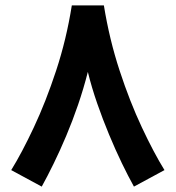

<svg xmlns="http://www.w3.org/2000/svg" viewBox="-20 -663 649 709"><path d="M245.2 -643.1Q225.3 -517.5 187.3 -402.3Q149.3 -287 104.9 -192.6Q60.6 -98.3 21.4 -34.9L134.1 26.1Q155.1 -11.7 178.2 -59.1Q201.4 -106.4 224.4 -161Q247.5 -215.6 268 -275.3Q288.5 -334.9 304.4 -397.4Q318.4 -340.2 338.9 -281.2Q359.4 -222.2 382.8 -166Q406.2 -109.7 429.9 -60.6Q453.7 -11.4 474.6 26.1L587.4 -34.9Q548.2 -98.3 503.9 -192.6Q459.5 -287 421.7 -402.3Q383.9 -517.5 363.6 -643.1Z"/></svg>

Font: Vazirmatn RD NL
Style: Regular
Weight: 400
Designer: Saber Rastikerdar
Foundry: Saber Rastikerdar
Version: Version 32.101